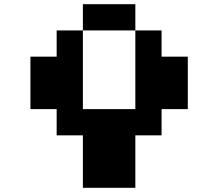

<svg xmlns="http://www.w3.org/2000/svg" viewBox="-20 -1020 1040 915"><path d="M375 -937.5V-1000H500H625V-937.5V-875H687.5H750V-812.5V-750H812.5H875V-625V-500H812.5H750V-437.5V-375H687.5H625V-250V-125H500H375V-250V-375H312.5H250V-437.5V-500H187.5H125V-625V-750H187.5H250V-812.5V-875H312.5H375ZM625 -687.5V-875H500H375V-687.5V-500H500H625Z"/></svg>

Font: Press Start 2P
Style: Regular
Weight: 500
Monospace: yes
Version: Version 2.14